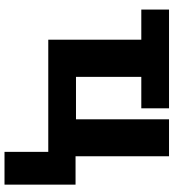

<svg xmlns="http://www.w3.org/2000/svg" viewBox="22 -612 788 873"><g transform="rotate(90 416.5 -175.0)"><path d="M670 199V0H160V-423H23V-549H472V-423H329V-126H522V-549H690V-124H819V199Z"/></g></svg>

Font: Noto Sans ExtraBold
Style: Regular
Weight: 800
Designer: Monotype Design Team
Foundry: Monotype Imaging Inc.
Version: Version 2.007